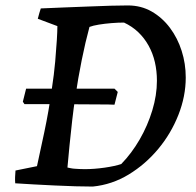

<svg xmlns="http://www.w3.org/2000/svg" viewBox="-20 -674 721 706"><path d="M401 -289Q384 -290 347 -290Q310 -290 263 -290.5Q216 -291 165.5 -291Q115 -291 70 -291L64 -300L76 -348H401L413 -336ZM321 12Q294 12 257.5 11Q221 10 180.5 8Q140 6 102.5 4Q65 2 36 0Q35 -12 35.5 -23.5Q36 -35 37 -47L116 -63Q127 -113 143 -188.5Q159 -264 170 -343Q179 -402 183 -448Q187 -494 189 -527Q191 -560 191 -578L119 -605Q122 -616 124.5 -625.5Q127 -635 130 -643Q168 -645 213 -646.5Q258 -648 303.5 -650Q349 -652 387.5 -653Q426 -654 450 -654Q499 -654 538 -631.5Q577 -609 605 -571.5Q633 -534 648 -487Q663 -440 663 -389Q663 -320 636 -251.5Q609 -183 562 -126.5Q515 -70 453.5 -32.5Q392 5 321 12ZM291 -52Q326 -52 364.5 -57.5Q403 -63 426 -71Q464 -110 493.5 -161Q523 -212 540 -268Q557 -324 557 -377Q557 -413 549.5 -445.5Q542 -478 526.5 -506Q511 -534 488.5 -555.5Q466 -577 436 -591Q414 -591 389.5 -589Q365 -587 343.5 -583.5Q322 -580 309 -575Q294 -520 280.5 -453Q267 -386 257 -318Q251 -279 245.5 -231.5Q240 -184 235.5 -138Q231 -92 228 -58Q233 -57 240 -55.5Q247 -54 255.5 -53.5Q264 -53 272.5 -52.5Q281 -52 291 -52Z"/></svg>

Font: Labrada Medium
Style: Italic
Weight: 500
Italic angle: -7°
Designer: Mercedes Jáuregui
Foundry: Omnibus-Type Team
Version: Version 1.000